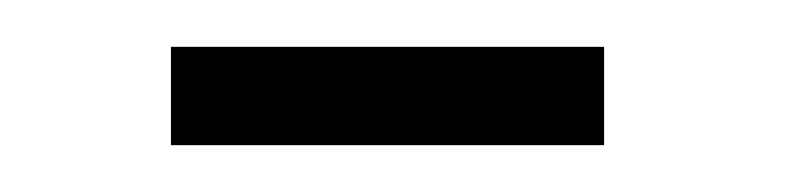

<svg xmlns="http://www.w3.org/2000/svg" viewBox="-20 -242 342 82"><path d="M53 -222V-180H238V-222Z"/></svg>

Font: Sulaf Light
Style: Regular
Weight: 300
Designer: Bandar Raffah (Arabic) and Santiago Orozco (Latin)
Foundry: Caramella and Typemade
Version: Version 1.005;PS 001.005;hotconv 1.0.88;makeotf.lib2.5.64775